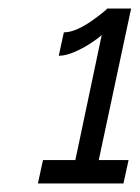

<svg xmlns="http://www.w3.org/2000/svg" viewBox="-20 -831 328 451"><path d="M282 -455 270 -400H69L81 -455H157L219 -749Q211 -741 192.5 -729Q174 -717 154 -708.5Q134 -700 118 -700L130 -755Q145 -755 162.5 -763Q180 -771 195.5 -782Q211 -793 221.5 -801.5Q232 -810 232 -811H288L212 -455Z"/></svg>

Font: Raleway Thin Medium
Style: Italic
Weight: 500
Italic angle: -12°
Version: Version 4.026